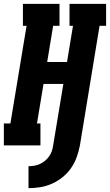

<svg xmlns="http://www.w3.org/2000/svg" viewBox="-31 -755 571 997"><path d="M117 222V108Q132 108 147 105.5Q162 103 176 96.5Q190 90 202.5 80Q215 70 224 57Q233 44 238 29.5Q243 15 245 0L298 -319H195L161 -114H179V0H-11V-114H23L107 -621H88V-735H278V-621H245L214 -433H317L348 -621H330V-735H520V-621H486L384 0Q378 31 367.5 60.5Q357 90 338.5 117Q320 144 294 165Q268 186 238.5 199Q209 212 178.5 217Q148 222 117 222Z"/></svg>

Font: Iosevka Slab Heavy
Style: Italic
Weight: 900
Italic angle: -9°
Monospace: yes
Designer: Belleve Invis
Foundry: Belleve Invis
Version: Version 11.1.0; ttfautohint (v1.8.3)